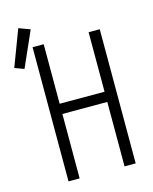

<svg xmlns="http://www.w3.org/2000/svg" viewBox="-181 -934 807 1016"><g transform="rotate(-15 222.0 -426.0)"><path d="M66 0V-735H127V-409H373V-735H434V0H373V-353H127V0ZM-5 -635 -56 -654 19 -852 81 -829Z"/></g></svg>

Font: Iosevka Term Light
Style: Regular
Weight: 300
Monospace: yes
Designer: Belleve Invis
Foundry: Belleve Invis
Version: Version 9.0.1; ttfautohint (v1.8.3)